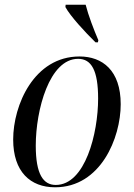

<svg xmlns="http://www.w3.org/2000/svg" viewBox="-20 -786 570 816"><path d="M386 -606H396L398 -615C379 -659 355 -722 344 -766H259L258 -756C279 -717 342 -649 386 -606ZM214 10C408 10 493 -200 493 -343C493 -487 415 -546 318 -546C125 -546 36 -340 36 -193C36 -56 109 10 214 10ZM217 0C164 0 132 -45 132 -167C132 -319 190 -536 312 -536C369 -536 397 -486 397 -367C397 -219 342 0 217 0Z"/></svg>

Font: Noto Serif Display SemiCondensed
Style: Italic
Weight: 400
Width: 4
Italic angle: -12°
Designer: Monotype Design Team
Foundry: Monotype Imaging Inc.
Version: Version 2.009